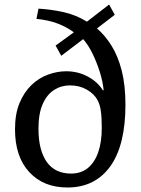

<svg xmlns="http://www.w3.org/2000/svg" viewBox="-20 -809 617 843"><path d="M275.9 14.2Q170.9 14.2 108.4 -53.5Q45.9 -121.1 45.9 -241.2Q45.9 -309.1 65.9 -356.9Q85.9 -404.8 118.4 -435.8Q150.9 -466.8 190.9 -481.4Q231 -496.1 271 -496.1Q320.8 -496.1 364 -473.6Q407.2 -451.2 432.1 -412.1L435.1 -413.1Q431.2 -452.1 418 -493.7Q404.8 -535.2 386.5 -573Q368.2 -610.8 345.2 -637.2L249 -564L224.1 -608.9L304.2 -667Q274.4 -689.9 233.2 -705.6Q191.9 -721.2 140.1 -726.1L148.9 -771Q202.1 -768.1 257.6 -756.1Q313 -744.1 361.8 -713.9L459 -789.1L483.9 -744.1L405.8 -684.1Q440.9 -654.3 469.5 -608.6Q498 -563 514.4 -499Q530.8 -435.1 530.8 -348.1Q530.8 -263.2 514.9 -196Q499 -128.9 466.6 -82Q434.1 -35.2 386.5 -10.5Q338.9 14.2 275.9 14.2ZM292 -46.9Q335.9 -46.9 366 -71.5Q396 -96.2 411.4 -141.1Q426.8 -186 426.8 -247.1Q426.8 -268.1 425.8 -289.1Q424.8 -310.1 421.4 -330.1Q418 -350.1 409.2 -367.2Q395 -396 362.1 -415Q329.1 -434.1 287.1 -434.1Q249 -434.1 217.5 -414.1Q186 -394 167.5 -352.1Q148.9 -310.1 148.9 -244.1Q148.9 -195.3 158.4 -158.7Q168 -122.1 186 -96.9Q204.1 -71.8 231 -59.3Q257.8 -46.9 292 -46.9Z"/></svg>

Font: Literata
Style: Regular
Weight: 400
Designer: Latin by Veronika Burian and Jose Scaglione. Greek by Irene Vlachou. Cyrillic by Vera Evstafieva.
Foundry: TypeTogether
Version: Version 3.002